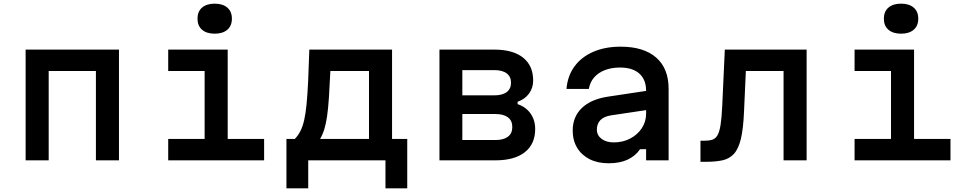

<svg xmlns="http://www.w3.org/2000/svg" viewBox="-20 -876 5290 1049"><path d="M120 0V-605H630V0H504V-488H246V0Z M899 -605H1224V-117H1423V0H899V-117H1098V-488H899ZM1153 -692Q1109 -692 1084 -713.5Q1059 -735 1059 -774Q1059 -813 1084 -834.5Q1109 -856 1153 -856Q1197 -856 1222 -834.5Q1247 -813 1247 -774Q1247 -735 1222 -713.5Q1197 -692 1153 -692Z M1545 153V-117H1591Q1609 -136 1621.5 -160.5Q1634 -185 1642 -220.5Q1650 -256 1655 -307.5Q1660 -359 1663.5 -431.5Q1667 -504 1670 -605H2122V-117H2205V153H2086V0H1664V153ZM1729 -117H1996V-488H1785Q1781 -402 1777 -342Q1773 -282 1767 -241Q1761 -200 1752 -170.5Q1743 -141 1729 -117Z M2381 0V-605H2680Q2783 -605 2838 -561Q2893 -517 2893 -436Q2893 -396 2870.5 -365Q2848 -334 2808 -320V-307Q2853 -292 2878.5 -256Q2904 -220 2904 -171Q2904 -89 2847.5 -44.5Q2791 0 2687 0ZM2506 -111H2687Q2731 -111 2755 -129Q2779 -147 2779 -182Q2779 -217 2755 -235Q2731 -253 2687 -253H2506ZM2506 -355H2680Q2725 -355 2748.5 -373Q2772 -391 2772 -424Q2772 -457 2748.5 -475Q2725 -493 2680 -493H2506Z M3521 -381V-276L3320 -246Q3280 -240 3260.5 -220Q3241 -200 3241 -168Q3241 -137 3266.5 -117.5Q3292 -98 3333 -98Q3383 -98 3423 -119Q3463 -140 3486.5 -175.5Q3510 -211 3510 -255V-380Q3510 -441 3473 -474Q3436 -507 3368 -507Q3321 -507 3285 -493Q3249 -479 3226.5 -453.5Q3204 -428 3197 -390H3075Q3081 -462 3119 -513.5Q3157 -565 3221.5 -593Q3286 -621 3371 -621Q3497 -621 3565 -561.5Q3633 -502 3633 -391V0H3510V-61H3477Q3452 -24 3409.5 -4Q3367 16 3305 16Q3245 16 3201 -6.5Q3157 -29 3133 -69Q3109 -109 3109 -163Q3109 -238 3159 -286Q3209 -334 3302 -348Z M3807 8V-107H3825Q3853 -107 3871 -112.5Q3889 -118 3900 -137Q3911 -156 3917 -194.5Q3923 -233 3926 -298L3940 -605H4387V0H4261V-488H4055L4045 -266Q4041 -171 4027.5 -116Q4014 -61 3989 -34.5Q3964 -8 3926.5 0Q3889 8 3838 8Z M4649 -605H4974V-117H5173V0H4649V-117H4848V-488H4649ZM4903 -692Q4859 -692 4834 -713.5Q4809 -735 4809 -774Q4809 -813 4834 -834.5Q4859 -856 4903 -856Q4947 -856 4972 -834.5Q4997 -813 4997 -774Q4997 -735 4972 -713.5Q4947 -692 4903 -692Z"/></svg>

Font: Martian Mono SemiExpanded Medium
Style: Regular
Weight: 500
Width: 6
Designer: Roman Shamin
Foundry: Evil Martians
Version: Version 1.000